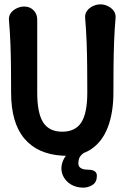

<svg xmlns="http://www.w3.org/2000/svg" viewBox="-20 -702 596 882"><path d="M91 -672Q117 -672 134 -655Q151 -638 151 -612Q151 -554 151 -499Q151 -444 151 -389.5Q151 -335 151 -277Q151 -182 178.5 -139.5Q206 -97 266 -97Q326 -97 353.5 -139.5Q381 -182 381 -277Q381 -335 380.5 -392.5Q380 -450 378 -506.5Q376 -563 371 -621Q370 -639 380 -652.5Q390 -666 407 -674Q424 -682 441 -682Q459 -682 475.5 -674Q492 -666 502 -652.5Q512 -639 511 -621Q506 -563 504 -506.5Q502 -450 501.5 -392.5Q501 -335 501 -277Q501 -185 475.5 -118Q450 -51 398.5 -16.5Q347 18 265 13Q152 6 91.5 -66Q31 -138 31 -277Q31 -335 30.5 -389.5Q30 -444 28 -498.5Q26 -553 21 -611Q20 -629 30 -642.5Q40 -656 57 -664Q74 -672 91 -672ZM363 160Q331 160 307 146Q283 132 270.5 107.5Q258 83 264 53Q269 33 279.5 18Q290 3 305.5 -7.5Q321 -18 341 -23L374 -31L387 -10Q387 -10 375 -5Q363 0 351.5 12.5Q340 25 340 48Q340 62 349 68.5Q358 75 370 76.5Q382 78 392 78Q404 78 414.5 84.5Q425 91 425 106Q425 135 405 147.5Q385 160 363 160Z"/></svg>

Font: Winky Sans Medium
Style: Regular
Weight: 500
Designer: Simon Atzbach
Foundry: typofactur
Version: Version 1.205